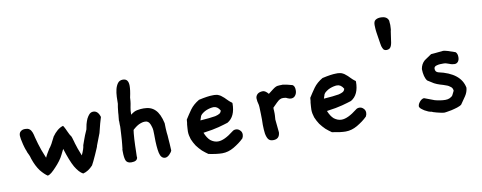

<svg xmlns="http://www.w3.org/2000/svg" viewBox="-62 -986 3309 1317"><g transform="rotate(-10 1592.0 -327.5)"><path d="M620 -353C616 -342 613 -327 607 -309C602 -291 597 -270 591 -246L559 -163C559 -161 558 -155 552 -143C547 -131 542 -119 535 -104C529 -90 523 -77 516 -63C510 -50 505 -41 502 -36C481 -13 458 2 433 8C414 -2 397 -21 379 -51C362 -81 345 -125 327 -182L308 -144C302 -132 295 -119 284 -105C274 -91 263 -79 251 -66C240 -54 229 -43 218 -34C208 -26 199 -21 191 -20C177 -29 161 -44 143 -66C126 -89 111 -118 99 -154C95 -167 93 -177 89 -183C86 -190 83 -196 80 -202C78 -209 76 -216 72 -224C69 -233 65 -245 61 -261C54 -291 50 -311 50 -322C50 -336 54 -346 62 -352C70 -359 80 -362 91 -362C105 -362 116 -360 123 -354C131 -348 136 -340 140 -330C144 -320 147 -309 150 -294C154 -280 158 -264 163 -247C167 -234 172 -219 178 -201C185 -184 193 -165 201 -143C205 -151 209 -160 215 -170C221 -180 228 -191 235 -203C238 -205 241 -210 246 -218C252 -226 256 -235 260 -243C265 -252 269 -260 272 -266C276 -273 277 -276 276 -275C300 -309 325 -330 353 -338C355 -336 358 -332 362 -324C366 -316 370 -309 374 -299C378 -290 382 -282 386 -274C390 -266 394 -261 396 -259C400 -250 403 -242 405 -233C408 -225 410 -216 413 -205C417 -195 420 -182 425 -168C431 -154 437 -137 445 -116C459 -146 466 -168 467 -183C477 -210 484 -232 491 -249C499 -267 504 -279 507 -286C509 -297 511 -308 514 -321C518 -335 522 -347 527 -358C533 -370 539 -378 546 -386C554 -394 563 -398 574 -398C596 -398 611 -383 620 -353Z M1055 -43C1052 -34 1045 -25 1035 -15C1025 -6 1016 -1 1006 -1C987 -1 974 -15 968 -42C962 -70 959 -108 959 -158V-167C959 -193 958 -210 954 -222C950 -234 948 -242 946 -245C939 -261 928 -269 912 -269C903 -269 893 -268 883 -264C873 -260 864 -257 856 -251C848 -246 842 -241 836 -236C830 -232 827 -228 825 -226C824 -222 824 -214 822 -202C821 -191 820 -178 819 -163C819 -149 818 -134 817 -118C817 -103 817 -89 816 -76C816 -64 815 -54 815 -46C815 -39 816 -36 816 -37C814 -19 800 -10 773 -10C753 -10 741 -17 735 -29C729 -42 726 -64 726 -94V-108C727 -110 728 -112 728 -117C729 -123 730 -132 731 -145C733 -159 734 -181 736 -213C737 -227 738 -238 738 -249C739 -261 739 -270 738 -278V-296C738 -302 738 -306 737 -309C738 -311 738 -318 739 -328C741 -339 741 -351 742 -363C744 -376 745 -388 746 -399C748 -411 749 -418 750 -422C750 -436 751 -452 751 -470C752 -489 754 -506 758 -522C762 -538 768 -551 776 -562C785 -574 797 -579 812 -579C838 -579 851 -563 851 -529C851 -511 848 -484 840 -449C839 -431 838 -417 836 -407C834 -397 833 -389 831 -381L828 -360C828 -354 827 -344 827 -332C844 -346 860 -354 875 -356C891 -359 905 -360 918 -360C952 -360 978 -351 998 -331C1018 -312 1033 -280 1043 -235C1044 -219 1044 -208 1044 -198C1045 -189 1045 -180 1046 -168C1048 -157 1049 -142 1050 -123C1052 -105 1053 -78 1055 -43Z M1550 -40C1529 -19 1505 -2 1478 14C1452 29 1425 37 1397 37C1373 37 1341 33 1302 25C1289 16 1276 6 1262 -6C1249 -19 1237 -32 1226 -47C1216 -63 1207 -78 1200 -96C1194 -114 1190 -133 1190 -151C1190 -157 1191 -163 1191 -172C1192 -182 1192 -190 1193 -199C1195 -209 1196 -217 1196 -223C1197 -230 1197 -233 1197 -233C1211 -255 1224 -275 1239 -296C1255 -318 1276 -336 1303 -352C1347 -362 1378 -366 1397 -366C1407 -366 1416 -367 1423 -365C1431 -364 1437 -363 1444 -359C1452 -356 1458 -351 1465 -345C1473 -339 1481 -332 1490 -322C1501 -311 1509 -303 1515 -299C1522 -295 1525 -292 1525 -288C1525 -227 1506 -185 1468 -163C1452 -157 1430 -152 1403 -144C1377 -137 1340 -130 1294 -124C1304 -99 1316 -80 1331 -67C1347 -55 1364 -48 1383 -48C1412 -48 1448 -65 1491 -99C1498 -105 1506 -108 1516 -108C1527 -108 1536 -104 1544 -96C1553 -88 1557 -78 1557 -66C1557 -58 1555 -49 1550 -40ZM1437 -254C1425 -275 1410 -285 1392 -285C1385 -285 1377 -284 1368 -282C1360 -280 1352 -278 1342 -274C1333 -270 1325 -266 1317 -260C1309 -255 1303 -249 1298 -241L1288 -211C1311 -213 1331 -215 1348 -216C1366 -218 1381 -220 1393 -222C1406 -225 1416 -229 1423 -233C1431 -238 1435 -245 1437 -254Z M1952 -340C1963 -334 1968 -321 1968 -302C1968 -288 1965 -276 1957 -266C1950 -256 1940 -251 1927 -251C1919 -251 1912 -253 1903 -257C1895 -262 1886 -264 1876 -264C1868 -264 1861 -264 1853 -260C1845 -257 1836 -250 1826 -240L1796 -210V-196C1797 -192 1797 -187 1797 -181C1797 -173 1798 -165 1797 -156C1797 -148 1796 -138 1795 -128L1804 -37C1802 -7 1787 9 1757 9C1742 9 1731 5 1723 -5C1716 -15 1711 -29 1708 -46C1706 -64 1704 -84 1704 -107C1705 -131 1705 -156 1704 -184C1703 -226 1702 -247 1701 -247V-246C1699 -256 1697 -264 1695 -272C1694 -280 1693 -287 1693 -293C1693 -305 1698 -314 1706 -322C1715 -330 1728 -334 1744 -334C1755 -334 1768 -326 1782 -309C1798 -321 1809 -330 1817 -336C1826 -342 1832 -347 1838 -349C1844 -352 1850 -353 1855 -353C1861 -354 1868 -354 1876 -354C1884 -355 1890 -355 1896 -353C1903 -352 1910 -351 1917 -349Z M2410 -40C2389 -19 2365 -2 2338 14C2312 29 2285 37 2257 37C2233 37 2201 33 2162 25C2149 16 2136 6 2122 -6C2109 -19 2097 -32 2086 -47C2076 -63 2067 -78 2060 -96C2054 -114 2050 -133 2050 -151C2050 -157 2051 -163 2051 -172C2052 -182 2052 -190 2053 -199C2055 -209 2056 -217 2056 -223C2057 -230 2057 -233 2057 -233C2071 -255 2084 -275 2099 -296C2115 -318 2136 -336 2163 -352C2207 -362 2238 -366 2257 -366C2267 -366 2276 -367 2283 -365C2291 -364 2297 -363 2304 -359C2312 -356 2318 -351 2325 -345C2333 -339 2341 -332 2350 -322C2361 -311 2369 -303 2375 -299C2382 -295 2385 -292 2385 -288C2385 -227 2366 -185 2328 -163C2312 -157 2290 -152 2263 -144C2237 -137 2200 -130 2154 -124C2164 -99 2176 -80 2191 -67C2207 -55 2224 -48 2243 -48C2272 -48 2308 -65 2351 -99C2358 -105 2366 -108 2376 -108C2387 -108 2396 -104 2404 -96C2413 -88 2417 -78 2417 -66C2417 -58 2415 -49 2410 -40ZM2297 -254C2285 -275 2270 -285 2252 -285C2245 -285 2237 -284 2228 -282C2220 -280 2212 -278 2202 -274C2193 -270 2185 -266 2177 -260C2169 -255 2163 -249 2158 -241L2148 -211C2171 -213 2191 -215 2208 -216C2226 -218 2241 -220 2253 -222C2266 -225 2276 -229 2283 -233C2291 -238 2295 -245 2297 -254Z M2682 -660C2683 -654 2683 -649 2683 -643C2684 -638 2684 -633 2684 -627C2684 -620 2684 -614 2683 -606C2683 -599 2682 -593 2680 -587L2671 -525C2669 -505 2665 -490 2659 -480C2653 -470 2643 -465 2629 -465C2621 -465 2614 -468 2609 -473C2605 -479 2601 -487 2598 -497C2596 -508 2593 -521 2591 -537C2589 -554 2586 -573 2582 -595C2580 -606 2580 -616 2579 -624C2579 -633 2578 -641 2578 -647C2578 -664 2582 -676 2591 -682C2601 -689 2613 -692 2627 -692C2657 -692 2675 -682 2682 -660Z M3124 -115C3122 -95 3116 -77 3104 -59C3092 -42 3080 -25 3068 -7C3061 -1 3051 3 3037 8C3023 12 3010 16 2996 19C2983 21 2972 23 2962 25C2952 26 2948 27 2949 27C2943 27 2935 26 2924 24C2914 21 2904 19 2894 17C2884 14 2877 12 2870 10C2864 7 2861 6 2861 6C2855 5 2848 4 2838 0C2829 -4 2821 -8 2812 -13C2804 -19 2797 -23 2790 -29C2784 -35 2780 -41 2780 -46C2780 -52 2782 -56 2784 -62C2787 -68 2791 -73 2795 -78C2800 -84 2804 -87 2809 -90C2815 -94 2820 -95 2825 -95L2894 -69C2907 -65 2919 -63 2931 -61C2944 -59 2956 -58 2968 -58C2980 -58 2989 -60 2998 -64C3008 -69 3015 -74 3019 -80L3034 -110C3033 -122 3029 -132 3020 -138C3012 -145 3002 -151 2989 -155C2977 -160 2963 -164 2949 -168C2935 -172 2922 -178 2910 -184L2867 -211C2853 -229 2846 -257 2845 -294C2849 -318 2859 -336 2875 -350C2876 -351 2880 -353 2888 -359C2896 -365 2909 -374 2925 -384C2928 -384 2936 -385 2950 -386C2965 -388 2985 -390 3010 -392C3022 -392 3049 -384 3093 -368C3102 -360 3106 -348 3106 -332C3106 -320 3104 -311 3098 -302C3092 -294 3084 -289 3073 -289C3062 -289 3050 -291 3036 -297C3022 -303 3009 -306 2997 -306C2981 -306 2966 -306 2952 -302C2938 -299 2931 -292 2931 -281C2931 -266 2938 -257 2951 -253C3053 -231 3111 -185 3124 -115Z"/></g></svg>

Font: Gaegu
Style: Bold
Weight: 700
Designer: JIKJI
Foundry: JIKJI
Version: Version 1.00